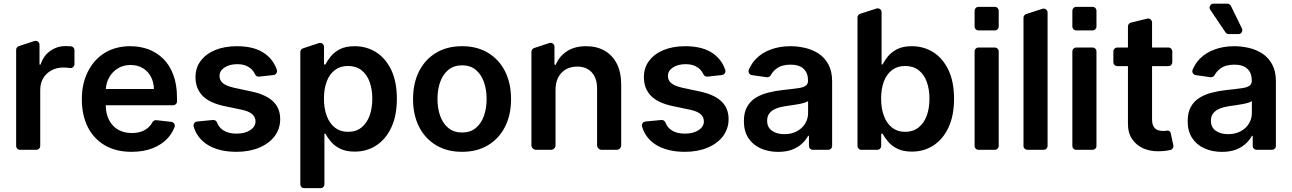

<svg xmlns="http://www.w3.org/2000/svg" viewBox="-20 -799 6888 1024"><path d="M66.1 -20.6V-533.4Q66.1 -540.1 70 -545.5Q73.9 -550.8 80.3 -552.9L163.4 -580.3Q166.5 -581.3 170.1 -581.3Q178.6 -581.3 184.7 -575.3Q190.7 -569.2 190.7 -560.7V-454.5H196.4Q211.3 -501.8 247.9 -527.3Q283.7 -553.3 331 -553.3Q342 -553.3 355.1 -552.2H358Q366.1 -551.8 371.6 -545.8Q377.1 -539.8 377.1 -531.6V-457Q377.1 -447.4 370 -441.2Q362.9 -435 353.3 -436.4H351.6Q335.2 -438.9 317.5 -438.9Q282 -438.9 254.6 -423.7Q226.6 -408.7 210.6 -382.1Q194.6 -355.5 194.6 -320.7V-20.6Q194.6 -12.1 188.6 -6Q182.5 0 174 0H87Q78.1 0 72.1 -6Q66.1 -12.1 66.1 -20.6Z M540.1 -23.4Q480.5 -58.2 448.5 -120.7Q416.5 -184.3 416.5 -269.5Q416.5 -354 448.9 -417.3Q481.2 -481.5 538.7 -517Q596.6 -552.6 674.7 -552.6Q725.1 -552.6 770.2 -536.6Q815.3 -519.9 849.8 -486.5Q884.2 -453.1 904.1 -400.6Q924 -348.4 924 -277V-258.2Q924 -249.6 918 -243.6Q911.9 -237.6 903.4 -237.6H544Q544.7 -191.8 561.4 -159.4Q579.2 -125 610.1 -107.2Q641.7 -89.5 683.2 -89.5Q711.6 -89.5 734 -97.3Q757.1 -105.8 773.4 -121.1Q785.9 -133.2 793 -147Q795.8 -152.7 801.7 -155.7Q807.5 -158.7 813.9 -158L893.8 -149.1Q902 -148.4 907.1 -142.4Q912.3 -136.4 912.3 -128.6Q912.3 -124.3 910.9 -121.1Q898.8 -89.5 875.7 -63.2Q843.8 -28.1 794.4 -8.5Q745 10.7 681.5 10.7Q599.4 10.7 540.1 -23.4ZM800.8 -324.2Q800.1 -361.2 784.8 -389.9Q769.5 -419 741.5 -435.7Q713.1 -452.4 676.5 -452.4Q637.4 -452.4 607.2 -433.6Q577.8 -414.8 561.1 -383.9Q546.5 -356.9 544.4 -324.2Z M1080.3 -31.2Q1029.1 -66.8 1012.8 -124.6Q1012.1 -126.4 1012.1 -130.3Q1012.1 -138.1 1017.4 -144.2Q1022.7 -150.2 1030.9 -150.9L1116.1 -159.1Q1122.9 -159.8 1128.9 -156.1Q1134.9 -152.3 1137.4 -146Q1147.7 -119.7 1169 -105.1Q1197.1 -86.3 1241.1 -86.3Q1286.6 -86.3 1315 -105.1Q1342.7 -123.9 1342.7 -151.6Q1342.7 -174.7 1324.9 -190.3Q1306.8 -206 1269.2 -213.8L1176.1 -233.3Q1097.3 -250 1060 -288.4Q1022.7 -327.4 1022.7 -387.1Q1022.7 -438.2 1050.4 -474.4Q1077.8 -511.4 1128.2 -532.3Q1177.9 -552.6 1243.3 -552.6Q1339.5 -552.6 1394.5 -511.7Q1439.6 -478.3 1456.7 -425.8Q1457.7 -422.6 1457.7 -419.7Q1457.7 -411.9 1452.4 -405.7Q1447.1 -399.5 1439.3 -398.8L1361.5 -390.3Q1354.8 -389.6 1349.1 -392.9Q1343.4 -396.3 1340.6 -402.3Q1335.6 -412.6 1328.5 -421.9Q1316.1 -437.5 1295.5 -447.1Q1275.2 -456.7 1245 -456.7Q1204.9 -456.7 1177.9 -439.3Q1150.9 -421.9 1150.9 -394.2Q1150.9 -370 1168.7 -355.5Q1186.1 -340.6 1228 -331L1321 -311.1Q1398.4 -294.7 1436.4 -258.2Q1474.4 -221.9 1474.4 -163.4Q1474.4 -112.6 1444.6 -72.4Q1414.4 -33 1362.2 -11.4Q1309.7 10.7 1241.5 10.7Q1142 10.7 1080.3 -31.2Z M1581.7 183.9V-521.7Q1581.7 -528.4 1585.6 -533.7Q1589.5 -539.1 1595.9 -541.2L1680.8 -569.2Q1683.9 -570.3 1687.5 -570.3Q1696 -570.3 1702.1 -564.3Q1708.1 -558.2 1708.1 -549.7V-455.3H1715.6Q1726.2 -476.2 1743.6 -497.5Q1761.4 -519.9 1792.6 -536.6Q1823.5 -552.6 1871.4 -552.6Q1934.7 -552.6 1985.8 -520.6Q2036.6 -488.3 2066.8 -425.8Q2096.6 -362.9 2096.6 -272Q2096.6 -182.5 2067.1 -119.3Q2038 -56.8 1986.9 -23.4Q1936.4 9.6 1871.8 9.6Q1825.3 9.6 1794 -6Q1763.8 -21 1744.7 -43.7Q1725.5 -66.8 1715.6 -85.9H1710.2V183.9Q1710.2 192.5 1704.2 198.5Q1698.2 204.5 1689.6 204.5H1602.6Q1593.8 204.5 1587.7 198.5Q1581.7 192.5 1581.7 183.9ZM1723 -180Q1737.9 -140.3 1766.7 -117.9Q1795.1 -95.9 1835.9 -95.9Q1878.9 -95.9 1907.3 -118.6Q1936.1 -141.7 1951 -181.5Q1965.6 -221.9 1965.6 -272.7Q1965.6 -323.2 1951 -362.9Q1936.8 -402 1907.7 -424.7Q1878.9 -447.1 1835.9 -447.1Q1794.4 -447.1 1766 -425.4Q1736.9 -403.4 1722.7 -364.7Q1707.7 -326 1707.7 -272.7Q1707.7 -219.5 1723 -180Z M2182.9 -270.6Q2182.9 -355.1 2215 -418.7Q2247.2 -482.2 2305.8 -517.4Q2364.3 -552.6 2444.2 -552.6Q2524.1 -552.6 2582.7 -517.4Q2641.3 -482.2 2673.5 -418.7Q2705.6 -355.1 2705.6 -270.6Q2705.6 -186.1 2673.5 -122.9Q2641.3 -59.7 2582.7 -24.5Q2524.1 10.7 2444.2 10.7Q2364.3 10.7 2305.8 -24.5Q2247.2 -59.7 2215 -122.9Q2182.9 -186.1 2182.9 -270.6ZM2575.3 -271Q2575.3 -321 2560.9 -361.7Q2546.5 -402.3 2517.4 -426.5Q2488.3 -450.6 2445 -450.6Q2400.6 -450.6 2371.3 -426.5Q2342 -402.3 2327.6 -361.7Q2313.2 -321 2313.2 -271Q2313.2 -221.2 2327.6 -180.8Q2342 -140.3 2371.3 -116.3Q2400.6 -92.3 2445 -92.3Q2488.3 -92.3 2517.4 -116.3Q2546.5 -140.3 2560.9 -180.8Q2575.3 -221.2 2575.3 -271Z M2814.3 -24.5V-522.7Q2814.3 -529.5 2818.2 -535Q2822.1 -540.5 2828.5 -542.6L2909.8 -569.6Q2913 -570.7 2916.2 -570.7Q2924.7 -570.7 2930.9 -564.6Q2937.1 -558.6 2937.1 -549.7V-456.7Q2937.1 -455.3 2938.4 -454Q2939.6 -452.8 2941.1 -452.8Q2943.5 -452.8 2944.6 -455.3Q2963.1 -499.3 3003.6 -525.6Q3044.7 -552.6 3106.2 -552.6Q3163 -552.6 3204.9 -528.4Q3246.4 -504.6 3270.2 -458.5Q3293.3 -411.9 3293 -347.3V-24.5Q3293 -14.6 3285.9 -7.3Q3278.8 0 3268.5 0H3188.9Q3179 0 3171.7 -7.3Q3164.4 -14.6 3164.4 -24.5V-327.4Q3164.4 -381.7 3136 -413Q3108 -443.9 3058.2 -443.9Q3024.5 -443.9 2998.2 -429.3Q2972.3 -414.4 2957.4 -386.7Q2942.8 -358.7 2942.8 -319.6V-24.5Q2942.8 -14.6 2935.7 -7.3Q2928.6 0 2918.3 0H2838.8Q2828.8 0 2821.6 -7.3Q2814.3 -14.6 2814.3 -24.5Z M3471.6 -31.2Q3420.5 -66.8 3404.1 -124.6Q3403.4 -126.4 3403.4 -130.3Q3403.4 -138.1 3408.7 -144.2Q3414.1 -150.2 3422.2 -150.9L3507.5 -159.1Q3514.2 -159.8 3520.2 -156.1Q3526.3 -152.3 3528.8 -146Q3539.1 -119.7 3560.4 -105.1Q3588.4 -86.3 3632.5 -86.3Q3677.9 -86.3 3706.3 -105.1Q3734 -123.9 3734 -151.6Q3734 -174.7 3716.3 -190.3Q3698.2 -206 3660.5 -213.8L3567.5 -233.3Q3488.6 -250 3451.3 -288.4Q3414.1 -327.4 3414.1 -387.1Q3414.1 -438.2 3441.8 -474.4Q3469.1 -511.4 3519.5 -532.3Q3569.2 -552.6 3634.6 -552.6Q3730.8 -552.6 3785.9 -511.7Q3831 -478.3 3848 -425.8Q3849.1 -422.6 3849.1 -419.7Q3849.1 -411.9 3843.8 -405.7Q3838.4 -399.5 3830.6 -398.8L3752.8 -390.3Q3746.1 -389.6 3740.4 -392.9Q3734.7 -396.3 3731.9 -402.3Q3726.9 -412.6 3719.8 -421.9Q3707.4 -437.5 3686.8 -447.1Q3666.5 -456.7 3636.4 -456.7Q3596.2 -456.7 3569.2 -439.3Q3542.3 -421.9 3542.3 -394.2Q3542.3 -370 3560 -355.5Q3577.4 -340.6 3619.3 -331L3712.4 -311.1Q3789.8 -294.7 3827.8 -258.2Q3865.8 -221.9 3865.8 -163.4Q3865.8 -112.6 3835.9 -72.4Q3805.8 -33 3753.6 -11.4Q3701 10.7 3632.8 10.7Q3533.4 10.7 3471.6 -31.2Z M4036.6 -7.8Q3995 -26.6 3971.2 -62.9Q3947.4 -99.4 3947.4 -153.1Q3947.4 -199.2 3964.5 -229.4Q3981.5 -259.9 4011 -277.7Q4040.8 -296.2 4077.4 -305Q4114.7 -314.6 4154.5 -318.9Q4198.2 -323.2 4232.2 -328.1Q4261.7 -331.7 4275.6 -340.9Q4289.4 -349.4 4289.4 -367.9V-370Q4289.4 -410.2 4265.6 -432.2Q4241.5 -454.2 4197.1 -454.2Q4149.5 -454.2 4122.2 -433.6Q4101.9 -418.7 4090.9 -398.1Q4087.7 -392.4 4081.9 -389.4Q4076 -386.4 4069.6 -387.1L3990.1 -398.4Q3982.2 -399.5 3977.1 -405.5Q3971.9 -411.6 3971.9 -419Q3971.9 -422.6 3973.7 -427.2Q3988.6 -461.6 4012.1 -485.4Q4045.5 -519.2 4092 -535.5Q4138.8 -552.6 4196.4 -552.6Q4234.7 -552.6 4274.9 -543.3Q4312.9 -534.4 4346.2 -513.1Q4378.6 -491.5 4398.1 -455.6Q4418 -419 4418 -365.1V-20.6Q4418 -12.1 4411.8 -6Q4405.5 0 4397 0H4315Q4306.5 0 4300.4 -6Q4294.4 -12.1 4294.4 -20.6V-74.9H4290.1Q4278.8 -52.6 4257.1 -32.7Q4235.4 -12.8 4204.2 -0.7Q4172.2 11 4130 11Q4078.5 11 4036.6 -7.8ZM4097.3 -101.6Q4122.9 -83.5 4163.4 -83.5Q4201.3 -83.5 4230.5 -99.1Q4258.9 -114.7 4274.1 -139.9Q4289.8 -165.8 4289.8 -195.7V-259.9Q4283 -254.6 4269.2 -250.7Q4255 -246.4 4237.2 -243.3L4202.1 -237.6L4171.9 -233.3Q4142.8 -229.4 4120.4 -220.5Q4096.9 -211.3 4084.5 -195.7Q4071.4 -180.4 4071.4 -155.2Q4071.4 -119.7 4097.3 -101.6Z M4765.6 -6Q4735.4 -21 4716.3 -43.7Q4697.1 -66.8 4687.1 -85.9H4679.7V-20.6Q4679.7 -12.1 4673.7 -6Q4667.6 0 4659.1 0H4574.2Q4565.3 0 4559.3 -6Q4553.3 -12.1 4553.3 -20.6V-705.6Q4553.3 -712.7 4557.2 -718Q4561.1 -723.4 4567.8 -725.5L4654.8 -753.6Q4658 -754.6 4661.2 -754.6Q4669.7 -754.6 4675.8 -748.6Q4681.8 -742.5 4681.8 -734V-455.3H4687.1Q4697.4 -475.5 4715.2 -497.9Q4733 -519.9 4764.2 -536.6Q4795.1 -552.6 4843 -552.6Q4906.2 -552.6 4957.4 -520.6Q5008.2 -488.3 5038.4 -425.8Q5068.2 -362.9 5068.2 -272Q5068.2 -182.5 5038.7 -119.3Q5009.6 -56.8 4958.5 -23.4Q4908 9.6 4843.4 9.6Q4796.9 9.6 4765.6 -6ZM4694.6 -180Q4709.5 -140.3 4738.3 -117.9Q4766.7 -95.9 4807.5 -95.9Q4849.8 -95.9 4878.9 -119Q4907.7 -142 4922.6 -181.8Q4937.1 -222.3 4937.1 -272.7Q4937.1 -323.2 4922.6 -362.9Q4908.4 -402 4879.3 -424.7Q4850.5 -447.1 4807.5 -447.1Q4766 -447.1 4737.6 -425.4Q4708.5 -403.4 4694.2 -364.7Q4679.3 -326 4679.3 -272.7Q4679.3 -219.5 4694.6 -180Z M5177.9 -20.6V-524.5Q5177.9 -533.4 5183.9 -539.4Q5190 -545.5 5198.9 -545.5H5285.9Q5294.4 -545.5 5300.4 -539.4Q5306.5 -533.4 5306.5 -524.5V-20.6Q5306.5 -12.1 5300.4 -6Q5294.4 0 5285.9 0H5198.9Q5190 0 5183.9 -6Q5177.9 -12.1 5177.9 -20.6ZM5177.9 -741.5Q5177.9 -750 5183.9 -756.2Q5190 -762.4 5198.9 -762.4H5285.9Q5294.4 -762.4 5300.4 -756.2Q5306.5 -750 5306.5 -741.5V-657.7Q5306.5 -649.1 5300.4 -642.9Q5294.4 -636.7 5285.9 -636.7H5198.9Q5190 -636.7 5183.9 -642.9Q5177.9 -649.1 5177.9 -657.7Z M5438.6 -20.6V-704.5Q5438.6 -711.3 5442.6 -716.6Q5446.7 -721.9 5453.1 -724.1L5539.8 -752.1Q5543 -753.2 5546.2 -753.2Q5554.7 -753.2 5560.9 -747.2Q5567.1 -741.1 5567.1 -732.6V-20.6Q5567.1 -12.1 5561.1 -6Q5555 0 5546.2 0H5459.5Q5451 0 5444.8 -6Q5438.6 -12.1 5438.6 -20.6Z M5699.2 -20.6V-524.5Q5699.2 -533.4 5705.3 -539.4Q5711.3 -545.5 5720.2 -545.5H5807.2Q5815.7 -545.5 5821.7 -539.4Q5827.8 -533.4 5827.8 -524.5V-20.6Q5827.8 -12.1 5821.7 -6Q5815.7 0 5807.2 0H5720.2Q5711.3 0 5705.3 -6Q5699.2 -12.1 5699.2 -20.6ZM5699.2 -741.5Q5699.2 -750 5705.3 -756.2Q5711.3 -762.4 5720.2 -762.4H5807.2Q5815.7 -762.4 5821.7 -756.2Q5827.8 -750 5827.8 -741.5V-657.7Q5827.8 -649.1 5821.7 -642.9Q5815.7 -636.7 5807.2 -636.7H5720.2Q5711.3 -636.7 5705.3 -642.9Q5699.2 -649.1 5699.2 -657.7Z M6079.2 -6.7Q6040.5 -23.8 6017.8 -57.5Q5995 -90.6 5995.7 -142.4V-446.4H5939.3Q5930.4 -446.4 5924.2 -452.4Q5918 -458.5 5918 -467V-524.9Q5918 -533.4 5924.2 -539.4Q5930.4 -545.5 5939.3 -545.5H5995.7V-658Q5995.7 -665.1 6000.2 -671Q6004.6 -676.8 6011.7 -678.3L6098.4 -699.6Q6101.9 -700.3 6103.3 -700.3Q6111.9 -700.3 6118.1 -694.1Q6124.3 -687.9 6124.3 -679V-545.5H6211.6Q6220.2 -545.5 6226.2 -539.4Q6232.2 -533.4 6232.2 -524.9V-467Q6232.2 -458.5 6226.2 -452.4Q6220.2 -446.4 6211.6 -446.4H6124.3V-163.7Q6124.3 -137.8 6132.5 -124.3Q6140.3 -111.2 6153.4 -105.5Q6167.3 -100.5 6182.5 -100.5Q6193.5 -100.5 6204.9 -102.3Q6206 -102.6 6208.1 -102.6Q6213.4 -102.6 6217.9 -98.9Q6222.3 -95.2 6223.7 -89.5L6237.9 -23.8Q6238.3 -22.4 6238.3 -19.5Q6238.3 -12.4 6233.8 -6.7Q6229.4 -1.1 6222.3 0.7L6212.7 2.8Q6190 7.8 6157.7 7.8Q6114.7 7.8 6079.2 -6.7Z M6403.4 -7.8Q6361.9 -26.6 6338.1 -62.9Q6314.3 -99.4 6314.3 -153.1Q6314.3 -199.2 6331.3 -229.4Q6348.4 -259.9 6377.8 -277.7Q6407.7 -296.2 6444.2 -305Q6481.5 -314.6 6521.3 -318.9Q6565 -323.2 6599.1 -328.1Q6628.6 -331.7 6642.4 -340.9Q6656.2 -349.4 6656.2 -367.9V-370Q6656.2 -410.2 6632.5 -432.2Q6608.3 -454.2 6563.9 -454.2Q6516.3 -454.2 6489 -433.6Q6468.7 -418.7 6457.7 -398.1Q6454.5 -392.4 6448.7 -389.4Q6442.8 -386.4 6436.4 -387.1L6356.9 -398.4Q6349.1 -399.5 6343.9 -405.5Q6338.8 -411.6 6338.8 -419Q6338.8 -422.6 6340.6 -427.2Q6355.5 -461.6 6378.9 -485.4Q6412.3 -519.2 6458.8 -535.5Q6505.7 -552.6 6563.2 -552.6Q6601.6 -552.6 6641.7 -543.3Q6679.7 -534.4 6713.1 -513.1Q6745.4 -491.5 6764.9 -455.6Q6784.8 -419 6784.8 -365.1V-20.6Q6784.8 -12.1 6778.6 -6Q6772.4 0 6763.8 0H6681.8Q6673.3 0 6667.3 -6Q6661.2 -12.1 6661.2 -20.6V-74.9H6657Q6645.6 -52.6 6623.9 -32.7Q6602.3 -12.8 6571 -0.7Q6539.1 11 6496.8 11Q6445.3 11 6403.4 -7.8ZM6464.1 -101.6Q6489.7 -83.5 6530.2 -83.5Q6568.2 -83.5 6597.3 -99.1Q6625.7 -114.7 6641 -139.9Q6656.6 -165.8 6656.6 -195.7V-259.9Q6649.9 -254.6 6636 -250.7Q6621.8 -246.4 6604 -243.3L6568.9 -237.6L6538.7 -233.3Q6509.6 -229.4 6487.2 -220.5Q6463.8 -211.3 6451.3 -195.7Q6438.2 -180.4 6438.2 -155.2Q6438.2 -119.7 6464.1 -101.6ZM6533 -617.2H6584.9Q6593.7 -617.2 6599.8 -623.4Q6605.8 -629.6 6605.8 -637.8Q6605.8 -642.8 6603.7 -647L6544.7 -767.8Q6541.9 -773.1 6536.9 -776.3Q6532 -779.5 6525.9 -779.5H6452.1Q6442.8 -779.5 6437 -773.3Q6431.1 -767 6431.1 -758.5Q6431.1 -752.1 6434.7 -747.2L6516 -626.4Q6518.8 -622.2 6523.4 -619.7Q6528.1 -617.2 6533 -617.2Z"/></svg>

Font: DeltaSans SemiBold
Style: Regular
Weight: 600
Designer: Rasmus Andersson
Foundry: rsms
Version: Version 3.012